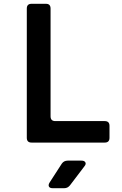

<svg xmlns="http://www.w3.org/2000/svg" viewBox="-20 -750 640 1010"><path d="M146 0Q121 0 121 -25V-705Q121 -730 146 -730H222Q246 -730 246 -705V-138Q246 -113 271 -113H531Q556 -113 556 -88V-25Q556 0 531 0ZM257 240Q242 240 237.5 231.5Q233 223 241 210L305 111Q316 95 336 95H409Q424 95 429 104Q434 113 424 125L348 225Q336 240 318 240Z"/></svg>

Font: Pitagon Sans Mono
Style: Bold
Weight: 700
Monospace: yes
Designer: Travis Tran
Foundry: Pitagon
Version: Version 1.001; ttfautohint (v1.8.4.7-5d5b);gftools[0.9.26]